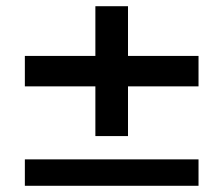

<svg xmlns="http://www.w3.org/2000/svg" viewBox="-20 -598 719 618"><path d="M619 -418V-320H392V-160H287V-320H60V-418H287V-578H392V-418ZM60 -85H619V0H60Z"/></svg>

Font: KoHo
Style: Bold
Weight: 700
Designer: Cadson Demak & Katatrad Team
Foundry: Cadson Demak Co.,Ltd.
Version: Version 1.000; ttfautohint (v1.6)